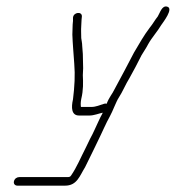

<svg xmlns="http://www.w3.org/2000/svg" viewBox="-20 -459 554 605"><path d="M229 -95H262C276 -95 290 -101 304 -104C303 -103 303 -103 303 -102C298 -93 294 -85 290 -76L278 -50C274 -41 269 -31 264 -22L250 7C234 38 222 68 204 94C201 99 197 99 191 99H41C33 99 26 104 24 112C22 120 27 126 35 126H185C223 126 231 95 248 68C256 52 266 31 275 13L289 -16C302 -42 313 -69 327 -94C334 -106 347 -141 354 -151C366 -169 376 -194 388 -213C402 -238 413 -259 426 -285C433 -297 441 -308 447 -320C458 -340 477 -361 488 -380C494 -389 528 -432 507 -438C490 -443 484 -418 477 -407C468 -396 462 -384 452 -372C433 -347 418 -320 402 -293C382 -254 362 -217 341 -178C333 -161 325 -155 316 -132C313 -133 311 -133 308 -132C295 -128 282 -122 268 -122H235C234 -130 234 -136 236 -147C243 -176 242 -199 241 -222L242 -244C242 -260 241 -272 241 -289L239 -315C239 -323 237 -331 236 -339C236 -350 235 -365 236 -377L237 -397L238 -407C239 -424 211 -421 210 -403V-393C208 -378 209 -363 208 -350C209 -320 212 -289 214 -258C217 -223 215 -186 210 -146C204 -120 205 -95 229 -95Z"/></svg>

Font: Electronic
Style: LtIt
Weight: 300
Version: Version 1.011